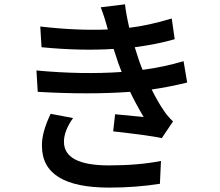

<svg xmlns="http://www.w3.org/2000/svg" viewBox="-20 -811 1017 887"><path d="M166 -688.5Q335.9 -668.9 478.5 -674.8Q477.5 -675.8 477.5 -676.8Q463.9 -729.5 445.3 -777.3L557.6 -791Q561.5 -751 577.1 -682.6Q667 -693.4 773.4 -725.6L787.1 -629.9Q706.1 -606.4 602.5 -592.8L620.1 -538.1Q623 -527.3 638.7 -488.3Q735.4 -501 828.1 -528.3L844.7 -429.7Q766.6 -410.2 680.7 -397.5Q710.9 -336.9 738.3 -297.9Q752.9 -275.4 779.3 -250L727.5 -172.9Q677.7 -184.6 502.9 -204.1L511.7 -283.2Q548.8 -280.3 643.6 -270.5Q605.5 -335 581.1 -386.7Q390.6 -373 154.3 -386.7L148.4 -485.4Q359.4 -465.8 542 -478.5Q536.1 -492.2 526.4 -519.5Q515.6 -550.8 504.9 -585Q353.5 -575.2 171.9 -592.8ZM173.8 -135.7Q171.9 -197.3 213.9 -285.2L317.4 -265.6Q275.4 -206.1 275.4 -156.2Q275.4 -46.9 483.4 -46.9Q619.1 -46.9 723.6 -67.4L718.8 38.1Q606.4 55.7 484.4 55.7Q174.8 55.7 173.8 -135.7Z"/></svg>

Font: Min Sans SemiBold
Style: Regular
Weight: 600
Designer: Jinseong-Kim, NotoSansCJK, Nunito
Foundry: Jinseong-Kim
Version: Version 1.400;Glyphs 3.1.2 (3151)